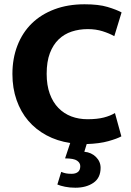

<svg xmlns="http://www.w3.org/2000/svg" viewBox="-20 -662 614 897"><path d="M389 -105Q434 -105 465 -113Q496 -121 517 -134L547 -25Q527 -14 486 -2.5Q445 9 385 11L374 47Q407 50 428.5 71.5Q450 93 450 122Q450 169 416.5 192Q383 215 332 215Q306 215 284 210.5Q262 206 248 200L266 141Q278 146 288.5 148Q299 150 315 150Q333 150 344 141.5Q355 133 355 114Q355 99 340 88.5Q325 78 284 78L308 6Q247 -3 197 -30Q147 -57 112 -98Q77 -139 57.5 -194.5Q38 -250 38 -316Q38 -389 61.5 -449.5Q85 -510 128.5 -552.5Q172 -595 234.5 -618.5Q297 -642 375 -642Q441 -642 482.5 -629.5Q524 -617 548 -604L514 -493Q491 -506 459.5 -516Q428 -526 390 -526Q350 -526 315 -514.5Q280 -503 254 -478Q228 -453 213 -413.5Q198 -374 198 -317Q198 -264 212.5 -224Q227 -184 253 -157.5Q279 -131 313.5 -118Q348 -105 389 -105Z"/></svg>

Font: Mukta Mahee ExtraBold
Style: Regular
Weight: 800
Designer: Shuchita Grover, Noopur Datye, Girish Dalvi, Yashodeep Gholap
Foundry: Ek Type
Version: Version 2.538;PS 1.000;hotconv 16.6.51;makeotf.lib2.5.65220;